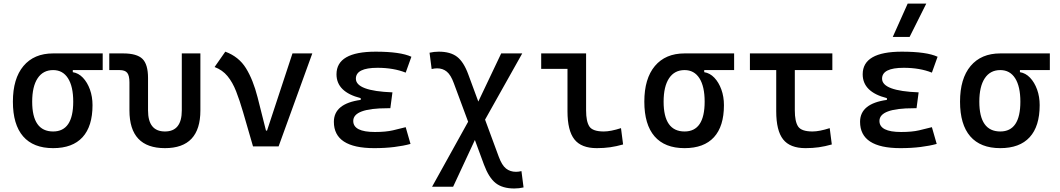

<svg xmlns="http://www.w3.org/2000/svg" viewBox="-20 -815 5899 1069"><path d="M275.9 9.8Q165.5 9.8 108.6 -55.9Q51.8 -121.6 51.8 -249Q51.8 -377.4 110.6 -447.5Q169.4 -517.6 275.9 -517.6H551.8V-424.8H385.3V-413.1Q417 -408.2 441.7 -382.3Q466.3 -356.4 480.7 -316.7Q495.1 -276.9 495.1 -229.5Q495.1 -111.8 439.5 -51Q383.8 9.8 275.9 9.8ZM275.9 -83Q387.7 -83 387.7 -249Q387.7 -333.5 358.6 -379.2Q329.6 -424.8 275.9 -424.8Q219.7 -424.8 189.5 -379.2Q159.2 -333.5 159.2 -249Q159.2 -83 275.9 -83Z M898.4 9.8Q700.7 9.8 700.7 -200.2V-356.4Q700.7 -394 688.5 -409.4Q676.3 -424.8 646 -424.8H588.4V-517.6H665.5Q742.2 -517.6 773.2 -487.1Q804.2 -456.5 804.2 -380.9V-200.2Q804.2 -83 898.4 -83Q992.2 -83 992.2 -200.2V-517.6H1095.7V-200.2Q1095.7 9.8 898.4 9.8Z M1388.7 0 1333.5 -190.4Q1314.5 -255.9 1294.7 -306.4Q1274.9 -356.9 1246.8 -391.1Q1218.8 -425.3 1174.8 -441.9L1234.4 -527.3Q1309.6 -499.5 1349.4 -435.3Q1389.2 -371.1 1414.1 -273.4L1460.9 -87.9H1466.8L1608.4 -517.6H1718.8L1531.2 0Z M2063.5 9.8Q1838.9 9.8 1838.9 -136.7Q1838.9 -238.3 1988.3 -258.8V-268.6Q1853.5 -302.7 1853.5 -401.4Q1853.5 -527.3 2071.3 -527.3Q2209.5 -527.3 2270.5 -499L2238.8 -410.6Q2171.4 -437.5 2082 -437.5Q1961.4 -437.5 1961.4 -377Q1961.4 -308.6 2165 -300.8L2153.3 -212.4H2137.7Q1946.8 -212.4 1946.8 -141.6Q1946.8 -80.1 2067.4 -80.1Q2127.9 -80.1 2167.7 -89.4Q2207.5 -98.6 2238.8 -106.9L2265.6 -13.7Q2226.6 -2.9 2175.5 3.4Q2124.5 9.8 2063.5 9.8Z M2843.3 234.4Q2777.8 234.4 2739.7 204.3Q2701.7 174.3 2674.8 102.1L2624 -35.6L2502.9 224.6H2385.7L2586.4 -137.2L2506.8 -351.6Q2490.2 -397.5 2467.8 -416Q2445.3 -434.6 2413.6 -434.6Q2400.4 -434.6 2383.3 -430.7L2371.6 -521.5Q2396.5 -527.3 2423.3 -527.3Q2487.8 -527.3 2524.9 -498.8Q2562 -470.2 2587.4 -400.4L2643.1 -249.5L2770.5 -517.6H2887.7L2680.7 -148.9L2757.3 58.6Q2774.4 105 2797.4 123.3Q2820.3 141.6 2853 141.6Q2866.2 141.6 2883.3 137.7L2895 228.5Q2870.1 234.4 2843.3 234.4Z M3302.7 9.8Q3216.3 9.8 3178 -39.1Q3139.6 -87.9 3139.6 -195.3V-431.6H2993.2V-517.6H3243.2V-200.2Q3243.2 -138.7 3261.5 -110.8Q3279.8 -83 3341.8 -83Q3379.9 -83 3437.5 -101.6L3449.2 -10.7Q3411.6 0 3377 4.9Q3342.3 9.8 3302.7 9.8Z M3791.5 9.8Q3681.2 9.8 3624.3 -55.9Q3567.4 -121.6 3567.4 -249Q3567.4 -377.4 3626.2 -447.5Q3685.1 -517.6 3791.5 -517.6H4067.4V-424.8H3900.9V-413.1Q3932.6 -408.2 3957.3 -382.3Q3981.9 -356.4 3996.3 -316.7Q4010.7 -276.9 4010.7 -229.5Q4010.7 -111.8 3955.1 -51Q3899.4 9.8 3791.5 9.8ZM3791.5 -83Q3903.3 -83 3903.3 -249Q3903.3 -333.5 3874.3 -379.2Q3845.2 -424.8 3791.5 -424.8Q3735.4 -424.8 3705.1 -379.2Q3674.8 -333.5 3674.8 -249Q3674.8 -83 3791.5 -83Z M4464.8 9.8Q4378.4 9.8 4340.1 -39.1Q4301.8 -87.9 4301.8 -195.3V-424.8H4155.3V-517.6H4614.3V-424.8H4405.3V-200.2Q4405.3 -138.7 4423.6 -110.8Q4441.9 -83 4503.9 -83Q4542 -83 4599.6 -101.6L4611.3 -10.7Q4573.7 0 4539.1 4.9Q4504.4 9.8 4464.8 9.8Z M4993.2 9.8Q4768.6 9.8 4768.6 -136.7Q4768.6 -238.3 4918 -258.8V-268.6Q4783.2 -302.7 4783.2 -401.4Q4783.2 -527.3 5001 -527.3Q5139.2 -527.3 5200.2 -499L5168.5 -410.6Q5101.1 -437.5 5011.7 -437.5Q4891.1 -437.5 4891.1 -377Q4891.1 -308.6 5094.7 -300.8L5083 -212.4H5067.4Q4876.5 -212.4 4876.5 -141.6Q4876.5 -80.1 4997.1 -80.1Q5057.6 -80.1 5097.4 -89.4Q5137.2 -98.6 5168.5 -106.9L5195.3 -13.7Q5156.2 -2.9 5105.2 3.4Q5054.2 9.8 4993.2 9.8ZM4950.7 -609.4 5033.7 -794.9H5137.2L5044.4 -609.4Z M5549.3 9.8Q5439 9.8 5382.1 -55.9Q5325.2 -121.6 5325.2 -249Q5325.2 -377.4 5384 -447.5Q5442.9 -517.6 5549.3 -517.6H5825.2V-424.8H5658.7V-413.1Q5690.4 -408.2 5715.1 -382.3Q5739.7 -356.4 5754.2 -316.7Q5768.6 -276.9 5768.6 -229.5Q5768.6 -111.8 5712.9 -51Q5657.2 9.8 5549.3 9.8ZM5549.3 -83Q5661.1 -83 5661.1 -249Q5661.1 -333.5 5632.1 -379.2Q5603 -424.8 5549.3 -424.8Q5493.2 -424.8 5462.9 -379.2Q5432.6 -333.5 5432.6 -249Q5432.6 -83 5549.3 -83Z"/></svg>

Font: CaskaydiaMono NF
Style: Regular
Weight: 400
Designer: Aaron Bell
Foundry: Saja Typeworks
Version: Version 2111.001; ttfautohint (v1.8.4);Nerd Fonts 3.1.1